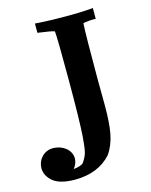

<svg xmlns="http://www.w3.org/2000/svg" viewBox="-195 -692 771 979"><g transform="rotate(-15 190.5 -202.0)"><path d="M325 -550.4C326.3 -551.1 328.3 -551.8 331 -552.3C349 -554.8 362.7 -556.1 372.1 -556.2H391.6V-613.2L370.3 -611.2C342.3 -608.7 303.4 -607.5 253.6 -607.5C195.9 -607.5 148.6 -608.7 111.6 -611.3L85.9 -613.1V-564.1L147.2 -554.9C157.6 -553 166.6 -550.8 174.1 -548.2C176.8 -520.3 178.1 -435.1 178.1 -292.8C178.1 -150.5 176.1 -51 172.2 5.8C169.2 46.2 165.5 74.1 161.2 89.7C156.8 105.3 148.7 121.3 136.9 137.9C133.1 141.9 125.9 145.7 115.4 149.2C105.8 152.1 95.6 153.9 84.8 154.6C97.6 139.6 104.3 122.5 104.8 103.5C104.5 81.6 95 62.7 76.4 47C57.7 32.4 35.5 24.9 9.8 24.4C-13.6 24.7 -33.4 33.1 -49.8 49.6C-64.9 65.9 -72.7 85.5 -73.2 108.4C-72.9 136.5 -59.9 160.7 -34.3 181C-10 199.3 27.3 208.6 77.6 209C160.6 208.7 224.9 182.8 270.6 131.5C291 102.5 304.9 68.1 312.2 28.3C318.8 -7.3 322.2 -54.3 322.3 -112.5L321.3 -260.7C321.3 -415.1 322.5 -511.6 325 -550.4Z"/></g></svg>

Font: Bentham
Style: Bold
Weight: 700
Version: Version 002.001